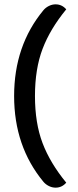

<svg xmlns="http://www.w3.org/2000/svg" viewBox="-20 -743 360 884"><path d="M180 -696Q190 -708 205 -715.5Q220 -723 236 -723Q265 -723 285 -700Q211 -610 176 -518Q141 -426 141 -301Q141 -176 176 -84Q211 8 285 98Q265 121 236 121Q220 121 205 113.5Q190 106 180 94Q45 -69 45 -301Q45 -533 180 -696Z"/></svg>

Font: K2D
Style: Regular
Weight: 400
Version: Version 1.000; ttfautohint (v1.6)